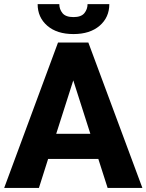

<svg xmlns="http://www.w3.org/2000/svg" viewBox="-20 -919 716 939"><path d="M506.3 0 460.9 -141.6H215.3L170.4 0H0.5L263.7 -710.9H412.1L676.3 0ZM254.9 -264.6H421.9L338.4 -525.9ZM408.2 -898.9H514.6Q514.6 -834 467.3 -793.2Q419.9 -752.4 339.4 -752.4Q258.3 -752.4 211.2 -793.2Q164.1 -834 164.1 -898.9H270Q270 -874 285.6 -854.7Q301.3 -835.4 339.4 -835.4Q377 -835.4 392.6 -854.7Q408.2 -874 408.2 -898.9Z"/></svg>

Font: Vazirmatn UI ExtraBold
Style: Regular
Weight: 800
Designer: Saber Rastikerdar
Foundry: Saber Rastikerdar
Version: Version 33.003